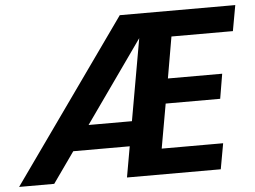

<svg xmlns="http://www.w3.org/2000/svg" viewBox="-72 -764 1098 828"><g transform="rotate(-5 476.5 -350.0)"><path d="M-22 0 475 -700H975L955 -589H689L658 -410H893L875 -303H639L605 -111H871L851 0H445L550 -594L130 0ZM145 -133 223 -240H554L535 -133Z"/></g></svg>

Font: DM Sans 9pt ExtraBold
Style: Italic
Weight: 800
Italic angle: -10°
Version: Version 4.004;gftools[0.9.30]